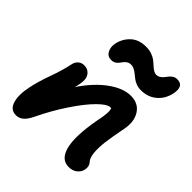

<svg xmlns="http://www.w3.org/2000/svg" viewBox="-211 -907 1075 1075"><g transform="rotate(45 326.5 -369.5)"><path d="M244.1 -571.8Q215.8 -571.8 202.4 -595.2Q189 -618.7 194.8 -650.9Q204.1 -698.2 238.3 -730.7Q272.5 -763.2 330.1 -763.2Q355.5 -763.2 376.2 -755.9Q397 -748.5 410.4 -738Q423.8 -727.5 434.8 -717Q445.8 -706.5 457.3 -699.2Q468.8 -691.9 480 -691.9Q493.7 -691.9 504.4 -698.7Q515.1 -705.6 522.7 -715.1Q530.3 -724.6 537.8 -734.4Q545.4 -744.1 556.6 -751Q567.9 -757.8 582 -757.8Q637.2 -757.8 623 -687Q611.8 -633.8 573.7 -601.8Q535.6 -569.8 481.9 -569.8Q460.9 -569.8 443.6 -576.4Q426.3 -583 414.3 -592.3Q402.3 -601.6 391.4 -610.6Q380.4 -619.6 367.9 -626.2Q355.5 -632.8 341.8 -632.8Q327.6 -632.8 317.4 -626.5Q307.1 -620.1 300.5 -611.3Q293.9 -602.5 287.1 -593.5Q280.3 -584.5 269.5 -578.1Q258.8 -571.8 244.1 -571.8ZM498 20Q439 20 419.9 -54.4Q400.9 -128.9 428.2 -277.8Q445.3 -356 435.1 -380.9Q433.1 -381.8 428.2 -381.8Q403.3 -381.8 358.4 -336.9Q313.5 -292 260.5 -212.4Q207.5 -132.8 164.1 -42Q147 -6.8 128.2 8.5Q109.4 23.9 85 23.9Q41.5 23.9 27.6 -22Q13.7 -67.9 28.8 -139.2Q40 -195.8 66.4 -268.3Q92.8 -340.8 104 -397Q107.9 -418.5 122.6 -431.6Q137.2 -444.8 158.2 -444.8Q189.9 -444.8 206.8 -420.7Q223.6 -396.5 214.8 -354Q212.4 -338.9 207 -320.8Q267.6 -410.6 335.7 -459.7Q403.8 -508.8 463.9 -508.8Q524.4 -508.8 553 -463.6Q581.5 -418.5 567.9 -350.1Q552.2 -271.5 546.1 -222.7Q540 -173.8 543.5 -137Q546.9 -100.1 563 -83Q579.6 -64.9 574.2 -35.2Q569.3 -12.2 549.8 3.9Q530.3 20 498 20Z"/></g></svg>

Font: Shantell Sans Irregular Bouncy
Style: Italic
Weight: 600
Italic angle: -11.31°
Designer: Stephen Nixon, Anya Danilova, Shantell Martin
Foundry: Arrow Type
Version: Version 1.006;[9816181b4]